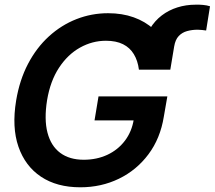

<svg xmlns="http://www.w3.org/2000/svg" viewBox="-20 -794 921 824"><path d="M710.9 -495.1H576.2L595.2 -594.7Q603.5 -638.2 624 -671.6Q644.5 -705.1 674.3 -727.8Q704.1 -750.5 741.2 -762.2Q778.3 -773.9 819.3 -773.9Q835.4 -774.4 851.3 -772.9Q867.2 -771.5 881.3 -767.1L864.7 -663.1Q856.4 -664.1 847.2 -665.3Q837.9 -666.5 828.6 -666.5Q804.2 -666.5 783 -660.6Q761.7 -654.8 747.1 -639.4Q732.4 -624 727.5 -594.7ZM324.7 9.8Q224.1 9.8 156 -35.6Q87.9 -81.1 59.1 -164.6Q30.3 -248 49.3 -362.8Q64 -450.7 100.3 -520Q136.7 -589.4 189.9 -637.9Q243.2 -686.5 308.1 -711.9Q373 -737.3 443.8 -737.3Q504.4 -737.3 553.7 -719.7Q603 -702.1 638.4 -669.7Q673.8 -637.2 692.6 -592.8Q711.4 -548.3 710.4 -495.1H576.2Q571.3 -533.7 554.4 -561.5Q537.6 -589.4 508.1 -604.2Q478.5 -619.1 434.6 -619.1Q376 -619.1 323.2 -589.6Q270.5 -560.1 233.2 -503.2Q195.8 -446.3 182.1 -364.3Q168.9 -281.7 183.8 -224.6Q198.7 -167.5 238.5 -137.9Q278.3 -108.4 339.4 -108.4Q395 -108.4 440.7 -129.6Q486.3 -150.9 516.1 -190.2Q545.9 -229.5 554.2 -282.2L583.5 -277.3H385.7L402.8 -380.4H698.2L683.1 -293.5Q668 -199.7 616.9 -131.6Q565.9 -63.5 490.2 -26.9Q414.6 9.8 324.7 9.8Z"/></svg>

Font: Inter Tight SemiBold
Style: Italic
Weight: 600
Italic angle: -9.39999°
Designer: Rasmus Andersson
Foundry: rsms
Version: Version 3.004